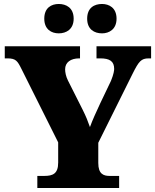

<svg xmlns="http://www.w3.org/2000/svg" viewBox="-20 -947 783 967"><path d="M494 -779C529 -779 567 -799 567 -853C567 -908 529 -927 494 -927C455 -927 419 -908 419 -853C419 -799 455 -779 494 -779ZM276 -779C313 -779 351 -799 351 -853C351 -908 313 -927 276 -927C239 -927 203 -908 203 -853C203 -799 239 -779 276 -779ZM168 0H580V-61H532C501 -61 475 -71 475 -126V-228L648 -576C679 -638 691 -653 729 -653H741V-714H466V-653H485C533 -653 555 -638 555 -600C555 -593 553 -574 539 -540L485 -427C465 -384 446 -343 433 -307C422 -338 414 -359 396 -395L322 -542C312 -562 308 -583 308 -598C308 -633 336 -653 379 -653H383V-714H4V-653H17C60 -653 68 -640 88 -600L273 -230V-128C273 -72 246 -61 203 -61H168Z"/></svg>

Font: Noto Serif Gurmukhi Black
Style: Regular
Weight: 900
Designer: Vaibhav Singh and the Monotype Design Team
Foundry: Monotype Imaging Inc.
Version: Version 2.004